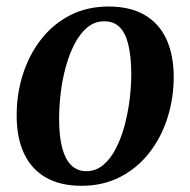

<svg xmlns="http://www.w3.org/2000/svg" viewBox="-20 -572 598 604"><path d="M321.5 -551.5Q388.5 -551.5 434 -525.5Q479.5 -499.5 502.8 -450.2Q526 -401 526.5 -331Q526.5 -263.5 507 -201.8Q487.5 -140 450 -91.8Q412.5 -43.5 358.5 -15.5Q304.5 12.5 236.5 12.5Q170 12.5 124.5 -13.5Q79 -39.5 55.8 -88.8Q32.5 -138 32.5 -206.5Q32 -275.5 51.8 -337.5Q71.5 -399.5 109 -447.8Q146.5 -496 200.2 -523.8Q254 -551.5 321.5 -551.5ZM308 -505Q278 -505 255 -486Q232 -467 215 -434.5Q198 -402 187 -362Q176 -322 171 -279.8Q166 -237.5 166 -198.5Q166 -142 176 -105.5Q186 -69 205.2 -51.2Q224.5 -33.5 251.5 -33.5Q281.5 -33.5 304.5 -52.8Q327.5 -72 344.2 -104.2Q361 -136.5 371.8 -176.5Q382.5 -216.5 387.8 -259Q393 -301.5 393 -340Q392.5 -396 383.5 -432.5Q374.5 -469 356 -487Q337.5 -505 308 -505Z"/></svg>

Font: Merriweather 60pt SemiBold
Style: Italic
Weight: 600
Italic angle: -7.8°
Version: Version 2.101